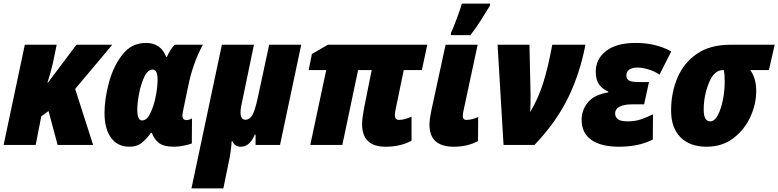

<svg xmlns="http://www.w3.org/2000/svg" viewBox="-23 -800 4297 1060"><path d="M174 0 205 -158 245 -187 295 0H491L392 -309L597 -553H399L242 -344H239Q256 -395 269 -452L290 -553H114L-3 0Z M810 -66H816Q825 -36 851.5 -13Q878 10 939 10Q962 10 990 4.5Q1018 -1 1036 -8L1037 -146Q1021 -137 1007 -137Q984 -137 984 -161Q984 -169 986.5 -181.5Q989 -194 991 -205L1017 -329Q1028 -385 1049 -444.5Q1070 -504 1097 -553H942Q929 -541 917.5 -522.5Q906 -504 898 -485H895Q865 -563 783 -563Q703 -563 652.5 -498Q602 -433 578 -342.5Q554 -252 554 -177Q554 -89 590 -39.5Q626 10 691 10Q734 10 762 -13.5Q790 -37 810 -66ZM735 -196Q735 -232 745 -284Q755 -336 774 -376Q793 -416 820 -416Q847 -416 847 -360Q847 -342 844.5 -317Q842 -292 834 -255Q825 -213 806.5 -174Q788 -135 761 -135Q735 -135 735 -196Z M1210 240 1238 104Q1253 35 1256 -20H1260Q1273 10 1307 10Q1329 10 1348.5 -5Q1368 -20 1384 -57H1388V0H1523L1640 -553H1463L1402 -269Q1385 -189 1370 -164Q1355 -139 1332 -139Q1305 -139 1305 -179Q1305 -195 1308.5 -214Q1312 -233 1316 -250L1379 -553H1202L1034 240Z M2249 -23V-156Q2231 -148 2213.5 -143Q2196 -138 2180 -138Q2157 -138 2157 -164Q2157 -173 2158.5 -182.5Q2160 -192 2162 -200L2206 -413H2306L2336 -553H1787L1699 -502L1681 -413H1778L1690 0H1867L1954 -413H2029L1987 -204Q1983 -183 1979.5 -158Q1976 -133 1976 -115Q1976 10 2106 10Q2188 10 2249 -23Z M2574 -606Q2605 -645 2632 -688.5Q2659 -732 2682 -769L2683 -780H2527Q2519 -752 2499.5 -699Q2480 -646 2467 -619L2466 -606ZM2616 -21 2617 -154Q2582 -138 2552 -138Q2532 -138 2532 -161Q2532 -172 2537 -194L2614 -553H2437L2359 -193Q2355 -174 2351.5 -151.5Q2348 -129 2348 -112Q2348 10 2482 10Q2558 10 2616 -21Z M2928 0Q3049 -127 3114.5 -262.5Q3180 -398 3209 -553H3026Q3003 -428 2976 -342.5Q2949 -257 2904 -181Q2907 -228 2906 -283L2900 -553H2724L2757 0Z M3581 -30 3582 -169Q3550 -153 3517 -141.5Q3484 -130 3443 -130Q3402 -130 3387.5 -142.5Q3373 -155 3373 -172Q3373 -199 3398.5 -211.5Q3424 -224 3466 -224H3533L3560 -347H3504Q3465 -347 3450 -355.5Q3435 -364 3435 -382Q3435 -427 3499 -427Q3523 -427 3556.5 -417Q3590 -407 3618 -388L3683 -516Q3598 -563 3487 -563Q3380 -563 3323 -518.5Q3266 -474 3266 -405Q3266 -359 3285 -333Q3304 -307 3335 -295V-290Q3257 -277 3222.5 -234.5Q3188 -192 3188 -139Q3188 -65 3242 -27.5Q3296 10 3393 10Q3506 10 3581 -30Z M4152 -297Q4152 -335 4143 -364Q4134 -393 4119 -413H4222L4254 -553H4011Q3897 -553 3824.5 -503Q3752 -453 3717 -370.5Q3682 -288 3682 -190Q3682 -94 3734 -42Q3786 10 3877 10Q3965 10 4026.5 -37.5Q4088 -85 4120 -155.5Q4152 -226 4152 -297ZM3862 -194Q3862 -271 3890.5 -342Q3919 -413 3968 -413H3973Q3978 -391 3978 -351Q3978 -300 3968 -249Q3958 -198 3940 -164Q3922 -130 3898 -130Q3862 -130 3862 -194Z"/></svg>

Font: Noto Sans Display SemiCondensed Black
Style: Italic
Weight: 900
Width: 4
Designer: Monotype Design team
Foundry: Monotype Imaging Inc.
Version: 1.000